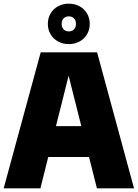

<svg xmlns="http://www.w3.org/2000/svg" viewBox="-21 -1025 750 1045"><path d="M506.5 0 463.5 -170.5H241.5L199 0H-1L200.5 -740H507.5L708.5 0ZM283.5 -338.5H421.5L352.5 -613ZM239.5 -895Q239.5 -926.5 254.2 -951.5Q269 -976.5 295 -990.8Q321 -1005 353.5 -1005Q386 -1005 412 -990.8Q438 -976.5 452.8 -951.5Q467.5 -926.5 467.5 -895Q467.5 -863.5 452.8 -838.5Q438 -813.5 412 -799.2Q386 -785 353.5 -785Q321 -785 295 -799.2Q269 -813.5 254.2 -838.5Q239.5 -863.5 239.5 -895ZM392.5 -895Q392.5 -913.5 381.8 -924.8Q371 -936 353.5 -936Q336 -936 325.2 -924.8Q314.5 -913.5 314.5 -895Q314.5 -876.5 325.2 -865.2Q336 -854 353.5 -854Q371 -854 381.8 -865.2Q392.5 -876.5 392.5 -895Z"/></svg>

Font: Encode Sans SemiCondensed Black
Style: Regular
Weight: 900
Width: 4
Designer: Multiple Designers
Foundry: Impallari Type
Version: Version 2.000